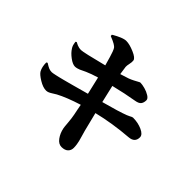

<svg xmlns="http://www.w3.org/2000/svg" viewBox="-188 -1062 1377 1377"><g transform="rotate(45 500.0 -373.5)"><path d="M532.2 -507.8 563 -375Q698.7 -411.6 753.9 -433.1Q763.2 -436.5 772.9 -441.7Q782.7 -446.8 788.3 -449.5Q793.9 -452.1 797.9 -452.1Q849.1 -452.1 891.1 -433.1Q933.1 -414.1 933.1 -387.2Q933.1 -335 876 -330.1Q720.2 -317.9 584 -284.2Q604 -200.2 620.1 -140.1Q624 -126.5 632.1 -98.1Q640.1 -69.8 642.8 -59.6Q645.5 -49.3 648.2 -31.7Q650.9 -14.2 650.9 2Q650.9 27.3 634.3 43.5Q617.7 59.6 585 60.1Q553.7 60.5 530.5 28.8Q507.3 -2.9 499 -44.9Q497.1 -52.2 493.7 -95.5Q490.2 -138.7 483.9 -169.9Q481.4 -182.1 475.8 -209.7Q470.2 -237.3 467.8 -252Q358.9 -217.8 293.9 -183.1Q285.2 -178.2 269.3 -168Q253.4 -157.7 242.9 -153.1Q232.4 -148.4 220.2 -147.9Q188 -147.5 146.5 -172.9Q105 -198.2 94.2 -217.8Q78.1 -247.6 78.1 -292L86.9 -296.9Q111.3 -281.2 125.2 -275.6Q139.2 -270 154.8 -270Q159.2 -270 168 -271.5Q176.8 -272.9 189.9 -275.9Q203.1 -278.8 216.8 -282Q230.5 -285.2 250.5 -290.5Q270.5 -295.9 286.4 -300Q302.2 -304.2 326.7 -310.8Q351.1 -317.4 366.7 -321.8Q382.3 -326.2 408.4 -333.3Q434.6 -340.3 448.2 -344.2Q425.3 -440.4 417 -478Q364.3 -462.4 327.1 -445.8Q321.3 -443.4 305.9 -435.8Q290.5 -428.2 283.7 -425.3Q276.9 -422.4 265.4 -419.2Q253.9 -416 244.1 -416Q220.7 -416 187.5 -440.7Q154.3 -465.3 137.2 -493.2Q135.3 -496.1 133.8 -498.8Q132.3 -501.5 131.1 -504.4Q129.9 -507.3 128.9 -509.3Q127.9 -511.2 127 -514.6Q126 -518.1 125.7 -519.5Q125.5 -521 124.5 -525.4Q123.5 -529.8 123.3 -531.2Q123 -532.7 122.3 -537.8Q121.6 -543 121.1 -544.9L128.9 -549.8Q144.5 -541.5 151.6 -538.6Q158.7 -535.6 168.9 -533.2Q179.2 -530.8 191.9 -530.8Q214.8 -530.8 392.1 -576.2Q370.6 -654.3 359.9 -683.1Q352.5 -702.1 347.2 -710Q341.8 -717.8 325 -728Q308.1 -738.3 271 -752.9L270 -765.1Q340.3 -807.1 375 -807.1Q408.2 -807.1 457.3 -786.1Q506.3 -765.1 509.8 -744.1Q512.2 -729.5 507.1 -706.8Q502 -684.1 502.9 -671.9Q504.4 -656.2 512.2 -607.9Q542.5 -616.7 575.2 -627.9Q594.2 -634.8 613.5 -644.8Q632.8 -654.8 643.6 -660.9Q654.3 -667 657.2 -667Q677.2 -667 705.1 -659.4Q732.9 -651.9 755.4 -637.7Q777.8 -623.5 777.8 -607.9Q777.8 -583.5 766.6 -568.4Q755.4 -553.2 723.1 -547.9Q634.8 -533.2 532.2 -507.8Z"/></g></svg>

Font: Noto Serif JP Black
Style: Regular
Weight: 900
Designer: Ryoko NISHIZUKA  (kana & ideographs); Frank Grießhammer (Latin, Greek & Cyrillic); Wenlong ZHANG  (bopomofo); Sandoll Co
Foundry: Adobe Systems Incorporated
Version: Version 1.001;PS 1.001;hotconv 16.6.54;makeotf.lib2.5.65590